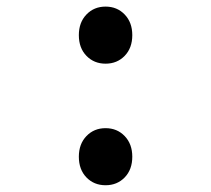

<svg xmlns="http://www.w3.org/2000/svg" viewBox="-20 -547 640 582"><path d="M300 14.5Q265 14.5 242 -9.2Q219 -33 219 -72Q219 -110.5 242 -134.5Q265 -158.5 300 -158.5Q335 -158.5 358 -134.5Q381 -110.5 381 -72Q381 -33 358 -9.2Q335 14.5 300 14.5ZM300 -354Q265 -354 242 -377.8Q219 -401.5 219 -440.5Q219 -479 242 -503Q265 -527 300 -527Q335 -527 358 -503Q381 -479 381 -440.5Q381 -401.5 358 -377.8Q335 -354 300 -354Z"/></svg>

Font: Spline Sans Mono
Style: Regular
Weight: 400
Monospace: yes
Designer: Eben Sorkin, Mirko Velimirovic
Foundry: Sorkin Type
Version: Version 1.004